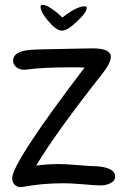

<svg xmlns="http://www.w3.org/2000/svg" viewBox="-20 -770 524 790"><path d="M234 -644Q212 -644 178 -684Q147 -721 147 -742Q147 -750 155 -750Q181 -750 237 -698Q295 -744 328 -744Q337 -744 337 -738Q337 -715 278 -665Q253 -644 234 -644ZM65 0Q50 0 40 -10.5Q30 -21 30 -36Q30 -101 328 -492Q313 -493 300 -493Q287 -493 276 -493Q156 -493 91 -484Q86 -483 82.5 -483Q79 -483 78 -483Q61 -483 47.5 -493.5Q34 -504 34 -521Q34 -551 79 -561Q96 -566 159 -567Q251 -569 301 -570Q351 -571 361 -571Q436 -571 436 -536Q436 -511 399 -464Q209 -223 129 -89Q179 -95 223 -95Q235 -95 253.5 -94Q272 -93 297 -91Q322 -89 340 -87.5Q358 -86 370 -86Q398 -86 422 -78Q454 -67 454 -44Q454 -25 432 -15Q414 -7 394 -7Q381 -7 362.5 -8.5Q344 -10 319 -12Q294 -14 275.5 -15Q257 -16 244 -16Q152 -16 74 -1Q69 0 65 0Z"/></svg>

Font: Dongol
Style: Regular
Weight: 400
Designer: Abdo Mohamed and Ibrahim Hamdi
Foundry: Protype Foundry
Version: Version 1.000;hotconv 1.0.109;makeotfexe 2.5.65596